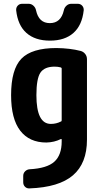

<svg xmlns="http://www.w3.org/2000/svg" viewBox="-20 -790 540 1038"><path d="M365.2 -769.5H400.4Q415 -769.5 424.3 -759.3Q433.6 -749 432.6 -734.4Q423.8 -653.3 377 -611.8Q330.1 -570.3 250 -570.3Q169.9 -570.3 123 -611.8Q76.2 -653.3 67.4 -734.4Q66.4 -749 75.7 -759.3Q85 -769.5 99.6 -769.5H134.8Q149.4 -769.5 160.6 -759.3Q171.9 -749 174.8 -734.4Q189.5 -665 249.5 -665Q309.6 -665 325.2 -734.4Q328.1 -749 339.4 -759.3Q350.6 -769.5 365.2 -769.5ZM313.5 -139.6V-419.9Q313.5 -423.8 307.6 -425.8Q293 -429.7 275.4 -429.7Q220.7 -429.7 198.7 -397.5Q176.8 -365.2 176.8 -275.4Q176.8 -120.1 254.9 -120.1Q284.2 -120.1 308.6 -132.8Q313.5 -133.8 313.5 -139.6ZM416 -514.6Q430.7 -510.7 440.4 -498.5Q450.2 -486.3 450.2 -469.7V-35.2Q450.2 92.8 374.5 157.7Q298.8 222.7 139.6 228.5Q125 229.5 115.2 219.7Q105.5 210 105.5 195.3V161.1Q105.5 146.5 115.7 136.2Q126 126 140.6 125Q233.4 120.1 273.4 84.5Q313.5 48.8 313.5 -25.4V-35.2Q313.5 -40 308.6 -38.1Q273.4 -20.5 230.5 -19.5Q138.7 -19.5 89.4 -83.5Q40 -147.5 40 -275.4Q40 -415 95.7 -472.7Q151.4 -530.3 285.2 -530.3Q359.4 -529.3 416 -514.6Z"/></svg>

Font: Rounded-L Mgen+ 1mn bold
Style: Bold
Weight: 700
Designer: [Source Han Sans]
Ryoko NISHIZUKA  (kana & ideographs); Paul D. Hunt (Latin, Greek & Cyrillic); Wenlong ZHANG  (bopomofo
Version: Version 1.059.20150602